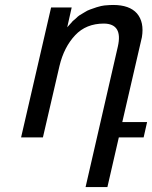

<svg xmlns="http://www.w3.org/2000/svg" viewBox="-20 -554 613 774"><path d="M251 -444 259 -453Q264 -459 270 -465Q270 -466 275 -470.5Q280 -475 284 -478Q295 -489 300 -492L320 -504Q332 -512 344 -516Q360 -522 370 -525Q390 -531 401 -532Q423 -534 436 -534Q502 -534 532 -500Q562 -465 552 -404L473 -62H573L559 0H459L413 200H325L455 -366Q476 -458 399 -459Q327 -459 283 -412Q238 -364 220 -289L153 0H65L186 -524H269Z"/></svg>

Font: Miedinger
Style: Italic
Weight: 400
Italic angle: -13°
Version: Version 001.000